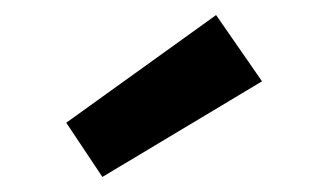

<svg xmlns="http://www.w3.org/2000/svg" viewBox="-20 -872 411 255"><path d="M116 -637 68 -709 267 -852 328 -764Z"/></svg>

Font: Yaldevi ExtraLight SemiBold
Style: Regular
Weight: 600
Version: Version 1.100